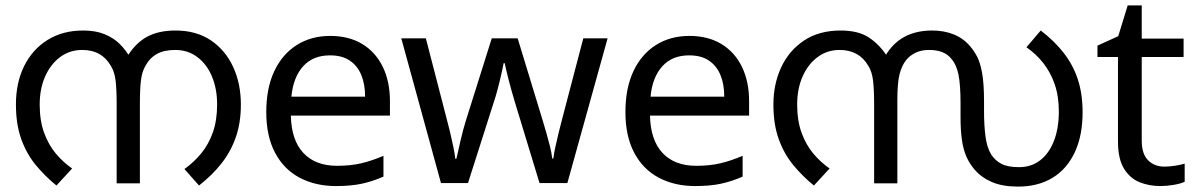

<svg xmlns="http://www.w3.org/2000/svg" viewBox="-20 -679 4429 711"><path d="M288 -566Q334 -566 367 -552.5Q400 -539 423 -516.5Q446 -494 462 -465L449 -466Q480 -518 523 -542Q566 -566 630 -566Q707 -566 761 -529.5Q815 -493 843.5 -431Q872 -369 872 -292Q872 -226 854 -173Q836 -120 801.5 -75.5Q767 -31 717 8L663 -53Q698 -78 725.5 -111.5Q753 -145 768.5 -189.5Q784 -234 784 -292Q784 -350 765 -395.5Q746 -441 711 -467.5Q676 -494 629 -494Q588 -494 561.5 -479.5Q535 -465 519 -436Q506 -414 502 -382Q498 -350 498 -291V0H412V-291Q412 -348 408 -381Q404 -414 390 -436Q373 -465 347 -479.5Q321 -494 284 -494Q238 -494 202.5 -467.5Q167 -441 147 -395.5Q127 -350 127 -292Q127 -232 143.5 -187Q160 -142 187 -110Q214 -78 247 -55L189 8Q146 -27 112 -68.5Q78 -110 58.5 -164.5Q39 -219 39 -292Q39 -373 69.5 -434.5Q100 -496 156 -531Q212 -566 288 -566Z M1203 -546Q1272 -546 1321.5 -516Q1371 -486 1397.5 -431.5Q1424 -377 1424 -304V-251H1057Q1059 -160 1103.5 -112.5Q1148 -65 1228 -65Q1279 -65 1318.5 -74.5Q1358 -84 1400 -102V-25Q1359 -7 1319 1.5Q1279 10 1224 10Q1148 10 1089.5 -21Q1031 -52 998.5 -113.5Q966 -175 966 -264Q966 -352 995.5 -415Q1025 -478 1078.5 -512Q1132 -546 1203 -546ZM1202 -474Q1139 -474 1102.5 -433.5Q1066 -393 1059 -321H1332Q1332 -367 1318 -401Q1304 -435 1275.5 -454.5Q1247 -474 1202 -474Z M1886 -303Q1880 -324 1874 -344.5Q1868 -365 1863.5 -383.5Q1859 -402 1855 -418Q1851 -434 1849 -445H1845Q1843 -434 1839.5 -418Q1836 -402 1831.5 -383Q1827 -364 1821.5 -343.5Q1816 -323 1809 -302L1713 -1H1613L1466 -537H1557L1631 -251Q1639 -222 1646 -192.5Q1653 -163 1658.5 -136.5Q1664 -110 1666 -91H1670Q1673 -103 1677 -121Q1681 -139 1685.5 -159Q1690 -179 1695.5 -199Q1701 -219 1706 -235L1801 -537H1897L1989 -235Q1996 -212 2003.5 -186Q2011 -160 2017 -135.5Q2023 -111 2025 -92H2029Q2031 -109 2036.5 -134.5Q2042 -160 2049.5 -190.5Q2057 -221 2065 -251L2140 -537H2230L2081 -1H1978Z M2533 -546Q2602 -546 2651.5 -516Q2701 -486 2727.5 -431.5Q2754 -377 2754 -304V-251H2387Q2389 -160 2433.5 -112.5Q2478 -65 2558 -65Q2609 -65 2648.5 -74.5Q2688 -84 2730 -102V-25Q2689 -7 2649 1.5Q2609 10 2554 10Q2478 10 2419.5 -21Q2361 -52 2328.5 -113.5Q2296 -175 2296 -264Q2296 -352 2325.5 -415Q2355 -478 2408.5 -512Q2462 -546 2533 -546ZM2532 -474Q2469 -474 2432.5 -433.5Q2396 -393 2389 -321H2662Q2662 -367 2648 -401Q2634 -435 2605.5 -454.5Q2577 -474 2532 -474Z M3432 -566Q3476 -566 3512 -551.5Q3548 -537 3573 -507Q3587 -491 3598.5 -469Q3610 -447 3617 -408Q3624 -369 3624 -303V-269Q3624 -214 3629.5 -173Q3635 -132 3651 -106Q3665 -85 3688 -72.5Q3711 -60 3754 -60Q3799 -60 3832 -85.5Q3865 -111 3883 -157.5Q3901 -204 3901 -266Q3901 -323 3885.5 -367.5Q3870 -412 3843 -446Q3816 -480 3781 -504L3834 -566Q3885 -527 3919.5 -482.5Q3954 -438 3971.5 -384.5Q3989 -331 3989 -263Q3989 -177 3960 -115Q3931 -53 3877.5 -20.5Q3824 12 3750 12Q3693 12 3654 -4.5Q3615 -21 3589 -51Q3570 -73 3558.5 -99.5Q3547 -126 3542 -161.5Q3537 -197 3537 -246V-295Q3537 -365 3529.5 -402Q3522 -439 3504 -460Q3491 -477 3470.5 -485.5Q3450 -494 3420 -494Q3392 -494 3371 -484Q3350 -474 3336 -457Q3319 -436 3311 -403.5Q3303 -371 3303 -309V0H3217V-292Q3217 -348 3213 -381Q3209 -414 3195 -436Q3178 -465 3151.5 -479.5Q3125 -494 3089 -494Q3043 -494 3007.5 -467.5Q2972 -441 2952 -395.5Q2932 -350 2932 -292Q2932 -232 2948.5 -187Q2965 -142 2992 -110Q3019 -78 3052 -55L2994 8Q2951 -27 2917 -68.5Q2883 -110 2863.5 -164.5Q2844 -219 2844 -292Q2844 -368 2873 -430Q2902 -492 2957.5 -529Q3013 -566 3093 -566Q3158 -566 3197 -540.5Q3236 -515 3264 -472L3259 -473Q3287 -520 3330 -543Q3373 -566 3432 -566Z M4292 -62Q4312 -62 4333 -65.5Q4354 -69 4367 -73V-6Q4353 1 4327 5.5Q4301 10 4277 10Q4235 10 4199.5 -4.5Q4164 -19 4142 -55Q4120 -91 4120 -156V-468H4044V-510L4121 -545L4156 -659H4208V-536H4363V-468H4208V-158Q4208 -109 4231.5 -85.5Q4255 -62 4292 -62Z"/></svg>

Font: malayalam25
Style: Book
Weight: 400
Designer: Jelle Bosma - Monotype Design Team
Foundry: Monotype Imaging Inc.
Version: Version 2.003